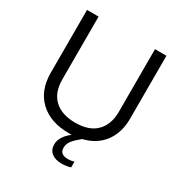

<svg xmlns="http://www.w3.org/2000/svg" viewBox="-211 -876 1150 1223"><g transform="rotate(30 364.0 -264.5)"><path d="M364 9Q228 9 150 -64.5Q72 -138 72 -267V-729H157V-269Q157 -170 212 -119.5Q267 -69 365 -69Q467 -69 519.5 -122Q572 -175 572 -269V-729H656V-267Q656 -163 604 -93.5Q552 -24 456 -1Q418 30 399.5 53.5Q381 77 381 105Q381 155 441 155Q465 155 486 148V190Q458 200 420 200Q373 200 346 178Q319 156 319 117Q319 60 385 9Z"/></g></svg>

Font: Mona Sans
Style: Regular
Weight: 400
Designer: Deni Anggara
Foundry: GitHub
Version: Version 2.000;Glyphs 3.2.3 (3260)